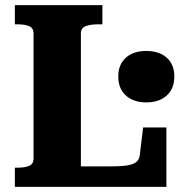

<svg xmlns="http://www.w3.org/2000/svg" viewBox="-20 -730 726 750"><path d="M380 -710H38V-635H49Q76 -635 93.5 -628Q111 -621 111 -599V-111Q111 -89 93.5 -82Q76 -75 49 -75H38V0H630V-232H539L526 -124Q524 -106 511.5 -96.5Q499 -87 474.5 -83.5Q450 -80 410 -80H296V-599Q296 -621 315 -628Q334 -635 364 -635H380ZM551 -330Q501 -330 471.5 -357Q442 -384 442 -431Q442 -478 471.5 -504.5Q501 -531 551 -531Q602 -531 631.5 -504.5Q661 -478 661 -431Q661 -384 631.5 -357Q602 -330 551 -330Z"/></svg>

Font: Roboto Serif 20pt
Style: Bold
Weight: 700
Version: Version 1.008